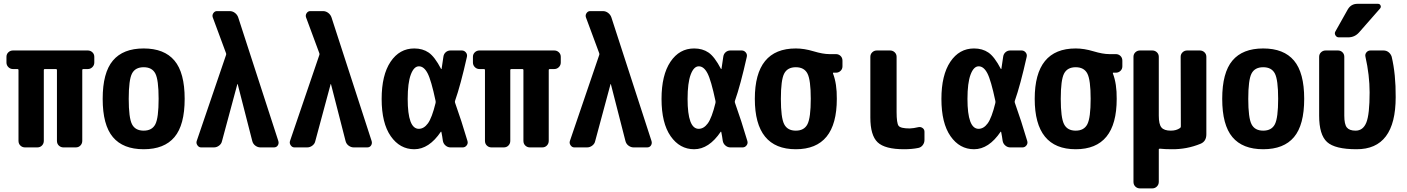

<svg xmlns="http://www.w3.org/2000/svg" viewBox="-20 -790 7540 1029"><path d="M450.2 -519.5Q464.8 -519.5 475.1 -509.8Q485.4 -500 485.4 -485.4V-455.1Q485.4 -440.4 475.1 -430.2Q464.8 -419.9 450.2 -419.9H425.8Q420.9 -419.9 420.9 -415V-35.2Q420.9 -20.5 411.1 -10.3Q401.4 0 385.7 0H320.3Q305.7 0 295.4 -9.8Q285.2 -19.5 285.2 -35.2V-415Q285.2 -419.9 280.3 -419.9H219.7Q214.8 -419.9 214.8 -415V-35.2Q214.8 -20.5 205.1 -10.3Q195.3 0 179.7 0H114.3Q99.6 0 89.4 -9.8Q79.1 -19.5 79.1 -35.2V-415Q79.1 -419.9 74.2 -419.9H49.8Q35.2 -419.9 24.9 -430.2Q14.6 -440.4 14.6 -455.1V-485.4Q14.6 -500 24.9 -509.8Q35.2 -519.5 49.8 -519.5Z M687.5 -124Q705.1 -89.8 750 -89.8Q794.9 -89.8 812.5 -124Q830.1 -158.2 830.1 -260.3Q830.1 -362.3 812.5 -396Q794.9 -429.7 750 -429.7Q705.1 -429.7 687.5 -396Q669.9 -362.3 669.9 -260.3Q669.9 -158.2 687.5 -124ZM585 -465.3Q639.6 -530.3 750 -530.3Q860.4 -530.3 915 -465.3Q969.7 -400.4 969.7 -260.3Q969.7 -120.1 915 -55.2Q860.4 9.8 750 9.8Q639.6 9.8 585 -55.2Q530.3 -120.1 530.3 -260.3Q530.3 -400.4 585 -465.3Z M1256.8 -696.3 1471.7 -34.2Q1475.6 -21.5 1468.8 -10.7Q1461.9 0 1448.2 0H1376Q1361.3 0 1348.6 -9.3Q1335.9 -18.6 1332 -34.2L1253.9 -338.9Q1253.9 -339.8 1252.9 -339.8Q1252 -339.8 1252 -338.9L1169.9 -34.2Q1167 -19.5 1154.3 -9.8Q1141.6 0 1126 0H1057.6Q1045.9 0 1038.1 -11.2Q1030.3 -22.5 1034.2 -34.2L1191.4 -495.1Q1193.4 -500 1191.4 -504.9L1120.1 -697.3Q1116.2 -709 1123.5 -719.7Q1130.9 -730.5 1142.6 -730.5H1210.9Q1226.6 -730.5 1239.3 -720.7Q1252 -710.9 1256.8 -696.3Z M1756.8 -696.3 1971.7 -34.2Q1975.6 -21.5 1968.8 -10.7Q1961.9 0 1948.2 0H1876Q1861.3 0 1848.6 -9.3Q1835.9 -18.6 1832 -34.2L1753.9 -338.9Q1753.9 -339.8 1752.9 -339.8Q1752 -339.8 1752 -338.9L1669.9 -34.2Q1667 -19.5 1654.3 -9.8Q1641.6 0 1626 0H1557.6Q1545.9 0 1538.1 -11.2Q1530.3 -22.5 1534.2 -34.2L1691.4 -495.1Q1693.4 -500 1691.4 -504.9L1620.1 -697.3Q1616.2 -709 1623.5 -719.7Q1630.9 -730.5 1642.6 -730.5H1710.9Q1726.6 -730.5 1739.3 -720.7Q1752 -710.9 1756.8 -696.3Z M2314.5 -238.3Q2315.4 -244.1 2314.5 -249Q2291 -360.4 2271.5 -397.5Q2252 -434.6 2225.1 -434.6Q2198.2 -434.6 2181.6 -390.1Q2165 -345.7 2165 -259.8Q2165 -99.6 2224.6 -99.6Q2252 -99.6 2273.4 -128.9Q2294.9 -158.2 2314.5 -238.3ZM2418.9 -239.3Q2453.1 -143.6 2485.4 -34.2Q2489.3 -21.5 2481 -10.7Q2472.7 0 2460 0H2394.5Q2379.9 0 2368.2 -9.8Q2356.4 -19.5 2353.5 -35.2Q2352.5 -42 2350.1 -58.1Q2347.7 -74.2 2345.7 -82Q2345.7 -83 2344.7 -84Q2343.8 -85 2342.8 -84Q2279.3 9.8 2200.2 9.8Q2123 9.8 2074.2 -60.1Q2025.4 -129.9 2025.4 -259.8Q2025.4 -387.7 2073.2 -459Q2121.1 -530.3 2200.2 -530.3Q2245.1 -530.3 2277.3 -508.3Q2309.6 -486.3 2343.8 -420.9Q2344.7 -419.9 2345.7 -419.9Q2346.7 -419.9 2346.7 -420.9Q2350.6 -448.2 2356.4 -486.3Q2358.4 -501 2369.1 -510.3Q2379.9 -519.5 2394.5 -519.5H2455.1Q2467.8 -519.5 2476.6 -509.3Q2485.4 -499 2482.4 -485.4Q2448.2 -333 2418.9 -250Q2417 -244.1 2418.9 -239.3Z M2950.2 -519.5Q2964.8 -519.5 2975.1 -509.8Q2985.4 -500 2985.4 -485.4V-455.1Q2985.4 -440.4 2975.1 -430.2Q2964.8 -419.9 2950.2 -419.9H2925.8Q2920.9 -419.9 2920.9 -415V-35.2Q2920.9 -20.5 2911.1 -10.3Q2901.4 0 2885.7 0H2820.3Q2805.7 0 2795.4 -9.8Q2785.2 -19.5 2785.2 -35.2V-415Q2785.2 -419.9 2780.3 -419.9H2719.7Q2714.8 -419.9 2714.8 -415V-35.2Q2714.8 -20.5 2705.1 -10.3Q2695.3 0 2679.7 0H2614.3Q2599.6 0 2589.4 -9.8Q2579.1 -19.5 2579.1 -35.2V-415Q2579.1 -419.9 2574.2 -419.9H2549.8Q2535.2 -419.9 2524.9 -430.2Q2514.6 -440.4 2514.6 -455.1V-485.4Q2514.6 -500 2524.9 -509.8Q2535.2 -519.5 2549.8 -519.5Z M3256.8 -696.3 3471.7 -34.2Q3475.6 -21.5 3468.8 -10.7Q3461.9 0 3448.2 0H3376Q3361.3 0 3348.6 -9.3Q3335.9 -18.6 3332 -34.2L3253.9 -338.9Q3253.9 -339.8 3252.9 -339.8Q3252 -339.8 3252 -338.9L3169.9 -34.2Q3167 -19.5 3154.3 -9.8Q3141.6 0 3126 0H3057.6Q3045.9 0 3038.1 -11.2Q3030.3 -22.5 3034.2 -34.2L3191.4 -495.1Q3193.4 -500 3191.4 -504.9L3120.1 -697.3Q3116.2 -709 3123.5 -719.7Q3130.9 -730.5 3142.6 -730.5H3210.9Q3226.6 -730.5 3239.3 -720.7Q3252 -710.9 3256.8 -696.3Z M3814.5 -238.3Q3815.4 -244.1 3814.5 -249Q3791 -360.4 3771.5 -397.5Q3752 -434.6 3725.1 -434.6Q3698.2 -434.6 3681.6 -390.1Q3665 -345.7 3665 -259.8Q3665 -99.6 3724.6 -99.6Q3752 -99.6 3773.4 -128.9Q3794.9 -158.2 3814.5 -238.3ZM3918.9 -239.3Q3953.1 -143.6 3985.4 -34.2Q3989.3 -21.5 3981 -10.7Q3972.7 0 3960 0H3894.5Q3879.9 0 3868.2 -9.8Q3856.4 -19.5 3853.5 -35.2Q3852.5 -42 3850.1 -58.1Q3847.7 -74.2 3845.7 -82Q3845.7 -83 3844.7 -84Q3843.8 -85 3842.8 -84Q3779.3 9.8 3700.2 9.8Q3623 9.8 3574.2 -60.1Q3525.4 -129.9 3525.4 -259.8Q3525.4 -387.7 3573.2 -459Q3621.1 -530.3 3700.2 -530.3Q3745.1 -530.3 3777.3 -508.3Q3809.6 -486.3 3843.8 -420.9Q3844.7 -419.9 3845.7 -419.9Q3846.7 -419.9 3846.7 -420.9Q3850.6 -448.2 3856.4 -486.3Q3858.4 -501 3869.1 -510.3Q3879.9 -519.5 3894.5 -519.5H3955.1Q3967.8 -519.5 3976.6 -509.3Q3985.4 -499 3982.4 -485.4Q3948.2 -333 3918.9 -250Q3917 -244.1 3918.9 -239.3Z M4182.6 -124.5Q4200.2 -89.8 4245.1 -89.8Q4290 -89.8 4307.6 -124.5Q4325.2 -159.2 4325.2 -260.3Q4325.2 -361.3 4307.6 -395.5Q4290 -429.7 4245.1 -429.7Q4200.2 -429.7 4182.6 -395.5Q4165 -361.3 4165 -260.3Q4165 -159.2 4182.6 -124.5ZM4460 -500Q4474.6 -500 4484.9 -490.2Q4495.1 -480.5 4495.1 -464.8V-434.6Q4495.1 -419.9 4484.9 -410.2Q4474.6 -400.4 4460 -400.4H4445.3Q4444.3 -400.4 4444.3 -399.4V-396.5Q4465.8 -340.8 4464.8 -259.8Q4464.8 9.8 4245.1 9.8Q4025.4 9.8 4025.4 -260.3Q4025.4 -530.3 4245.1 -530.3Q4290 -530.3 4340.3 -515.1Q4390.6 -500 4424.8 -500Z M4901.4 -108.4Q4914.1 -111.3 4924.3 -104Q4934.6 -96.7 4934.6 -84V-40Q4934.6 -24.4 4925.3 -12.2Q4916 0 4901.4 2.9Q4867.2 9.8 4825.2 9.8Q4722.7 9.8 4683.6 -27.3Q4644.5 -64.5 4644.5 -160.2V-485.4Q4644.5 -500 4654.8 -509.8Q4665 -519.5 4679.7 -519.5H4750Q4764.6 -519.5 4774.9 -509.8Q4785.2 -500 4785.2 -485.4V-190.4Q4785.2 -129.9 4795.9 -115.7Q4806.6 -101.6 4855.5 -101.6Q4877 -102.5 4901.4 -108.4Z M5314.5 -238.3Q5315.4 -244.1 5314.5 -249Q5291 -360.4 5271.5 -397.5Q5252 -434.6 5225.1 -434.6Q5198.2 -434.6 5181.6 -390.1Q5165 -345.7 5165 -259.8Q5165 -99.6 5224.6 -99.6Q5252 -99.6 5273.4 -128.9Q5294.9 -158.2 5314.5 -238.3ZM5418.9 -239.3Q5453.1 -143.6 5485.4 -34.2Q5489.3 -21.5 5481 -10.7Q5472.7 0 5460 0H5394.5Q5379.9 0 5368.2 -9.8Q5356.4 -19.5 5353.5 -35.2Q5352.5 -42 5350.1 -58.1Q5347.7 -74.2 5345.7 -82Q5345.7 -83 5344.7 -84Q5343.8 -85 5342.8 -84Q5279.3 9.8 5200.2 9.8Q5123 9.8 5074.2 -60.1Q5025.4 -129.9 5025.4 -259.8Q5025.4 -387.7 5073.2 -459Q5121.1 -530.3 5200.2 -530.3Q5245.1 -530.3 5277.3 -508.3Q5309.6 -486.3 5343.8 -420.9Q5344.7 -419.9 5345.7 -419.9Q5346.7 -419.9 5346.7 -420.9Q5350.6 -448.2 5356.4 -486.3Q5358.4 -501 5369.1 -510.3Q5379.9 -519.5 5394.5 -519.5H5455.1Q5467.8 -519.5 5476.6 -509.3Q5485.4 -499 5482.4 -485.4Q5448.2 -333 5418.9 -250Q5417 -244.1 5418.9 -239.3Z M5682.6 -124.5Q5700.2 -89.8 5745.1 -89.8Q5790 -89.8 5807.6 -124.5Q5825.2 -159.2 5825.2 -260.3Q5825.2 -361.3 5807.6 -395.5Q5790 -429.7 5745.1 -429.7Q5700.2 -429.7 5682.6 -395.5Q5665 -361.3 5665 -260.3Q5665 -159.2 5682.6 -124.5ZM5960 -500Q5974.6 -500 5984.9 -490.2Q5995.1 -480.5 5995.1 -464.8V-434.6Q5995.1 -419.9 5984.9 -410.2Q5974.6 -400.4 5960 -400.4H5945.3Q5944.3 -400.4 5944.3 -399.4V-396.5Q5965.8 -340.8 5964.8 -259.8Q5964.8 9.8 5745.1 9.8Q5525.4 9.8 5525.4 -260.3Q5525.4 -530.3 5745.1 -530.3Q5790 -530.3 5840.3 -515.1Q5890.6 -500 5924.8 -500Z M6410.2 -519.5Q6424.8 -519.5 6435.1 -509.8Q6445.3 -500 6445.3 -485.4V-70.3Q6445.3 -32.2 6414.1 -19.5Q6340.8 10.7 6259.8 9.8Q6223.6 9.8 6196.3 6.8Q6190.4 6.8 6190.4 10.7V184.6Q6190.4 199.2 6180.2 209.5Q6169.9 219.7 6155.3 219.7H6089.8Q6075.2 219.7 6064.9 210Q6054.7 200.2 6054.7 184.6V-485.4Q6054.7 -500 6064.9 -509.8Q6075.2 -519.5 6089.8 -519.5H6155.3Q6169.9 -519.5 6180.2 -509.8Q6190.4 -500 6190.4 -485.4V-169.9Q6190.4 -124 6204.6 -106.9Q6218.8 -89.8 6254.9 -89.8Q6284.2 -89.8 6303.7 -103.5Q6308.6 -106.4 6308.6 -112.3L6307.6 -485.4Q6307.6 -500 6317.9 -509.8Q6328.1 -519.5 6342.8 -519.5Z M6687.5 -124Q6705.1 -89.8 6750 -89.8Q6794.9 -89.8 6812.5 -124Q6830.1 -158.2 6830.1 -260.3Q6830.1 -362.3 6812.5 -396Q6794.9 -429.7 6750 -429.7Q6705.1 -429.7 6687.5 -396Q6669.9 -362.3 6669.9 -260.3Q6669.9 -158.2 6687.5 -124ZM6585 -465.3Q6639.6 -530.3 6750 -530.3Q6860.4 -530.3 6915 -465.3Q6969.7 -400.4 6969.7 -260.3Q6969.7 -120.1 6915 -55.2Q6860.4 9.8 6750 9.8Q6639.6 9.8 6585 -55.2Q6530.3 -120.1 6530.3 -260.3Q6530.3 -400.4 6585 -465.3Z M7394.5 -519.5Q7410.2 -519.5 7421.9 -510.3Q7433.6 -501 7438.5 -486.3Q7460.9 -391.6 7460 -269.5Q7460 10.7 7250 9.8Q7134.8 9.8 7092.3 -28.8Q7049.8 -67.4 7049.8 -169.9V-485.4Q7049.8 -500 7060.1 -509.8Q7070.3 -519.5 7085 -519.5H7150.4Q7165 -519.5 7174.8 -509.8Q7184.6 -500 7184.6 -485.4V-169.9Q7184.6 -124 7198.2 -106.9Q7211.9 -89.8 7245.1 -89.8Q7285.2 -89.8 7302.7 -133.3Q7320.3 -176.8 7320.3 -294.9Q7320.3 -386.7 7297.9 -486.3Q7294.9 -499 7303.2 -509.3Q7311.5 -519.5 7325.2 -519.5ZM7254.9 -769.5H7365.2Q7375 -769.5 7378.9 -760.7Q7382.8 -752 7376 -744.1L7263.7 -616.2Q7240.2 -589.8 7205.1 -589.8H7155.3Q7143.6 -589.8 7137.2 -600.6Q7130.9 -611.3 7136.7 -621.1L7203.1 -739.3Q7220.7 -769.5 7254.9 -769.5Z"/></svg>

Font: Rounded-L Mgen+ 1mn bold
Style: Bold
Weight: 700
Designer: [Source Han Sans]
Ryoko NISHIZUKA  (kana & ideographs); Paul D. Hunt (Latin, Greek & Cyrillic); Wenlong ZHANG  (bopomofo
Version: Version 1.059.20150602